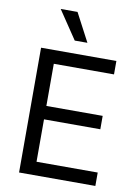

<svg xmlns="http://www.w3.org/2000/svg" viewBox="-102 -1034 803 1102"><g transform="rotate(10 299.0 -483.0)"><path d="M88.1 0V-727.3H527V-649.1H176.1V-403.4H504.3V-325.3H176.1V-78.1H532.7V0ZM271.3 -801.1 160.5 -965.9H258.5L345.2 -801.1Z"/></g></svg>

Font: Inter Alia
Style: Regular
Weight: 400
Designer: Rasmus Andersson (Latin, Greek, Cyrillic etc.) and Evan from Shavian.info (Shavian, old style figures)
Foundry: Shavian.info
Version: Version 0.001;git-37ab20767